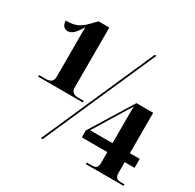

<svg xmlns="http://www.w3.org/2000/svg" viewBox="-156 -890 1080 1062"><g transform="rotate(30 384.5 -359.5)"><path d="M46 -287H332V-297H298C272 -297 251 -304 251 -338V-719H182L150 -686C108 -642 79 -632 23 -632C23 -602 40 -586 61 -586C85 -586 107 -606 135 -654V-338C135 -304 112 -297 87 -297H46ZM229 0H240L555 -714H544ZM516 0H757V-10H736C716 -10 697 -14 697 -47V-117H760V-174H697V-432H590L423 -161V-117H586V-47C586 -14 569 -10 549 -10H516ZM443 -174 569 -380C576 -390 582 -399 587 -409C586 -384 586 -347 586 -321V-174Z"/></g></svg>

Font: Noto Serif Display Condensed Black
Style: Regular
Weight: 900
Width: 3
Designer: Monotype Design Team
Foundry: Monotype Imaging Inc.
Version: Version 2.009